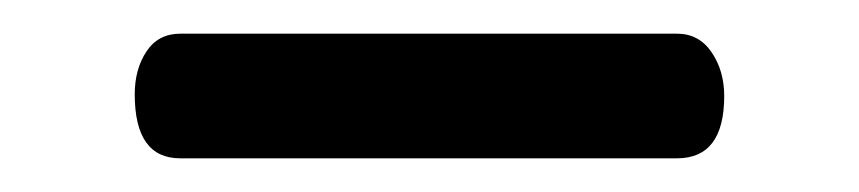

<svg xmlns="http://www.w3.org/2000/svg" viewBox="-20 -322 510 114"><path d="M60 -266Q60 -281 67 -291.5Q74 -302 87 -302H382Q395 -302 402.5 -291Q410 -280 410 -265Q410 -228 382 -228H87Q60 -228 60 -266Z"/></svg>

Font: Happy Monkey
Style: Regular
Weight: 400
Version: Version 1.001